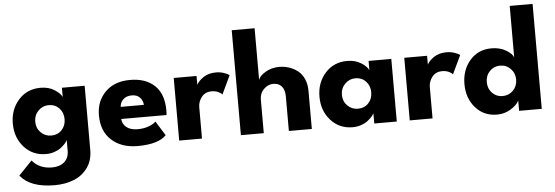

<svg xmlns="http://www.w3.org/2000/svg" viewBox="-55 -861 3625 1254"><g transform="rotate(-5 1758.0 -234.0)"><path d="M257.5 219.5Q98 219.5 32.5 137L120 45.5Q167.5 102.5 250.5 102.5Q301 102.5 331 76.2Q361 50 361 2.5V-67Q357 -58 346 -45.5Q335 -33 317.8 -19.5Q300.5 -6 274.2 3Q248 12 219.5 12Q131.5 12 75.5 -50.5Q19.5 -113 19.5 -205Q19.5 -297 75.5 -359.8Q131.5 -422.5 219.5 -422.5Q272 -422.5 309.5 -399.2Q347 -376 359.5 -350V-410.5H508.5V11.5Q508.5 78 474.8 125.8Q441 173.5 385 196.5Q329 219.5 257.5 219.5ZM166.5 -205Q166.5 -162 194.8 -133.8Q223 -105.5 263.5 -105.5Q305.5 -105.5 332.2 -133.8Q359 -162 359 -205Q359 -248 332 -276.5Q305 -305 263.5 -305Q223.5 -305 195 -276.2Q166.5 -247.5 166.5 -205Z M727.5 -173.5Q730 -139 756.8 -118.2Q783.5 -97.5 829 -97.5Q869 -97.5 900.8 -109.2Q932.5 -121 948.5 -137L1007.5 -43Q955.5 12 819 12Q714 12 649.2 -46.5Q584.5 -105 584.5 -210Q584.5 -302.5 644.2 -362.5Q704 -422.5 807 -422.5Q909.5 -422.5 967.8 -366.8Q1026 -311 1026 -205.5Q1026 -180 1024.5 -173.5ZM883 -252.5Q881.5 -280 863 -300.5Q844.5 -321 809.5 -321Q773.5 -321 753 -301Q732.5 -281 731 -252.5Z M1242 0H1092.5V-410.5H1242V-352.5Q1254.5 -377.5 1287.8 -400Q1321 -422.5 1371 -422.5Q1397 -422.5 1421.2 -414.5Q1445.5 -406.5 1458 -397L1400 -275Q1392 -285.5 1373.5 -293.8Q1355 -302 1331 -302Q1288.5 -302 1265.2 -271.8Q1242 -241.5 1242 -206.5Z M1784 -422.5Q1817.5 -422.5 1848.2 -412.5Q1879 -402.5 1905 -382.8Q1931 -363 1946.5 -328.8Q1962 -294.5 1962 -250.5V0H1811.5V-226Q1811.5 -269.5 1791.8 -292.5Q1772 -315.5 1737.5 -315.5Q1701.5 -315.5 1674.2 -288.2Q1647 -261 1647 -220.5V0H1497V-688H1647V-349.5Q1655.5 -376 1695.5 -399.2Q1735.5 -422.5 1784 -422.5Z M2371.5 0V-67Q2367.5 -58 2356.5 -45.5Q2345.5 -33 2328.2 -19.5Q2311 -6 2284.8 3Q2258.5 12 2230 12Q2142 12 2086 -50.5Q2030 -113 2030 -205Q2030 -297 2086 -359.8Q2142 -422.5 2230 -422.5Q2282.5 -422.5 2320 -399.2Q2357.5 -376 2370 -350V-410.5H2519V0ZM2177 -205Q2177 -162 2205.2 -133.8Q2233.5 -105.5 2274 -105.5Q2316 -105.5 2342.8 -133.8Q2369.5 -162 2369.5 -205Q2369.5 -248 2342.5 -276.5Q2315.5 -305 2274 -305Q2234 -305 2205.5 -276.2Q2177 -247.5 2177 -205Z M2753.5 0H2604V-410.5H2753.5V-352.5Q2766 -377.5 2799.2 -400Q2832.5 -422.5 2882.5 -422.5Q2908.5 -422.5 2932.8 -414.5Q2957 -406.5 2969.5 -397L2911.5 -275Q2903.5 -285.5 2885 -293.8Q2866.5 -302 2842.5 -302Q2800 -302 2776.8 -271.8Q2753.5 -241.5 2753.5 -206.5Z M3469.5 0H3321V-67Q3305 -36.5 3264.5 -12.2Q3224 12 3176.5 12Q3089 12 3034.8 -50.2Q2980.5 -112.5 2980.5 -205Q2980.5 -297.5 3034.8 -360Q3089 -422.5 3176.5 -422.5Q3231 -422.5 3271.5 -398.5Q3312 -374.5 3319.5 -350V-688H3469.5ZM3222 -105.5Q3263.5 -105.5 3291.5 -134Q3319.5 -162.5 3319.5 -205Q3319.5 -247.5 3291.5 -276.2Q3263.5 -305 3222 -305Q3182 -305 3154.5 -276.5Q3127 -248 3127 -205Q3127 -162 3154.5 -133.8Q3182 -105.5 3222 -105.5Z"/></g></svg>

Font: League Spartan
Style: Bold
Weight: 700
Foundry: The League of Moveable Type
Version: Version 2.002